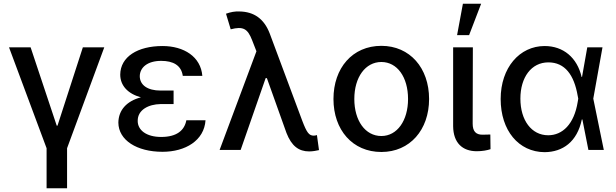

<svg xmlns="http://www.w3.org/2000/svg" viewBox="-20 -798 3281 1022"><path d="M228 204H337V-9L535 -546H421L286 -129H282L143 -546H28L228 -9Z M610 -145C611 -52 708 10 845 10C967 10 1067 -50 1074 -158H972C962 -104 921 -69 838 -69C758 -69 713 -106 713 -154C712 -214 772 -243 834 -244H904V-316H834C766 -316 724 -345 724 -393C725 -439 765 -474 838 -474C901 -474 945 -451 953 -394H1057C1049 -496 959 -553 845 -553C713 -553 621 -496 620 -401C620 -343 660 -299 730 -280C655 -260 611 -213 610 -145Z M1626 8C1644 8 1666 4 1678 1L1667 -79C1661 -77 1655 -76 1650 -76C1625 -76 1613 -92 1589 -155L1416 -619C1386 -698 1332 -736 1254 -737C1230 -738 1208 -734 1183 -725L1208 -642C1274 -659 1298 -646 1322 -584L1345 -525L1149 0H1261L1394 -382H1401V-381L1505 -90C1532 -21 1570 8 1626 8Z M2010 11C2162 11 2264 -107 2264 -271C2264 -436 2162 -554 2010 -554C1856 -554 1755 -436 1755 -271C1755 -107 1856 11 2010 11ZM1866 -271C1866 -387 1925 -468 2010 -468C2094 -468 2152 -388 2152 -271C2152 -156 2094 -74 2010 -74C1924 -74 1866 -156 1866 -271Z M2392 -546V-126C2393 -38 2441 7 2518 7C2547 7 2574 2 2591 -4L2590 -82C2582 -82 2570 -81 2548 -81C2513 -81 2496 -99 2496 -140L2497 -546ZM2413 -611H2477L2541 -778H2444Z M2879 12C2976 11 3052 -43 3077 -162H3080L3112 0H3194L3138 -273L3187 -546H3106L3078 -388H3076C3052 -492 2978 -553 2879 -553C2746 -553 2645 -438 2645 -271C2645 -104 2740 11 2879 12ZM2750 -273C2750 -386 2808 -466 2899 -466C2987 -466 3036 -399 3055 -288L3058 -273L3055 -255C3036 -137 2974 -78 2898 -78C2809 -78 2750 -158 2750 -273Z"/></svg>

Font: Wafeq Medium
Style: Regular
Weight: 500
Designer: Rasmus Andersson & Azza Alameddine
Foundry: Google & TypeTogether
Version: Version 3.000;January 28, 2025;FontCreator 15.0.0.3014 64-bi